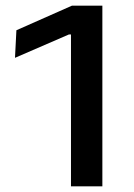

<svg xmlns="http://www.w3.org/2000/svg" viewBox="-20 -659 474 679"><path d="M231 0V-537H223.5L33 -454.5L38 -552L234.5 -639H342V0Z"/></svg>

Font: Anek Latin Expanded Medium
Style: Regular
Weight: 500
Width: 7
Designer: Yesha Goshar
Foundry: Ek Type
Version: Version 1.003